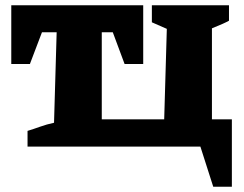

<svg xmlns="http://www.w3.org/2000/svg" viewBox="-20 -559 931 732"><path d="M788 -104H864V153H793L744 0H85V-60Q108 -67 133 -76Q158 -85 186 -91L196 -436H140L94 -315H23V-539H526V-315H455L410 -436H368V-104H606L616 -449L559 -474V-539H853V-480Q840 -473 828.5 -468Q817 -463 788 -451Z"/></svg>

Font: Piazzolla SC ExtraBold
Style: Regular
Weight: 800
Designer: Juan Pablo del Peral
Foundry: Huerta Tipografica
Version: Version 1.330